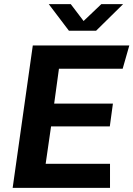

<svg xmlns="http://www.w3.org/2000/svg" viewBox="-20 -905 643 925"><path d="M41 0 138 -686H603L571 -574H264L241 -406H524L509 -296H226L200 -116H510V0ZM312 -757 215 -885H321L397 -785H363L468 -885H573L443 -757Z"/></svg>

Font: Chivo Mono Medium SemiBold
Style: Italic
Weight: 600
Italic angle: -8.05°
Monospace: yes
Version: Version 1.008